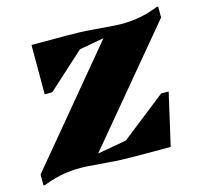

<svg xmlns="http://www.w3.org/2000/svg" viewBox="-91 -607 751 714"><g transform="rotate(-15 284.0 -250.0)"><path d="M-8 16V-26L349 -455L254 -438L113 -310H84V-500H219Q275 -500 320 -496Q365 -492 404.5 -489.5Q444 -487 484 -492.5Q524 -498 570 -516H576V-474L219 -46L331 -66L503 -201H532L486 0H352Q296 0 250.5 -4Q205 -8 165 -10.5Q125 -13 85 -7.5Q45 -2 -2 16Z"/></g></svg>

Font: Platypi ExtraBold
Style: Italic
Weight: 800
Italic angle: -13°
Designer: David Sargent
Foundry: Bolt Cutter Type
Version: Version 1.200; ttfautohint (v1.8.4.7-5d5b)